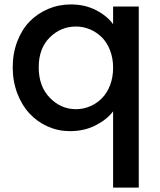

<svg xmlns="http://www.w3.org/2000/svg" viewBox="-20 -580 718 862"><path d="M297.9 -560.1Q361.3 -560.1 411.1 -534.4Q460.9 -508.8 487.8 -471.2V-550.8H603V262.2H487.8V-80.1Q460.4 -43.5 409.4 -17.3Q358.4 8.8 293.9 8.8Q241.2 8.8 194.1 -12.2Q147 -33.2 112.3 -70.6Q77.6 -107.9 57.4 -161.6Q37.1 -215.3 37.1 -277.8Q37.1 -340.3 57.4 -393.6Q77.6 -446.8 112.5 -482.9Q147.5 -519 195.6 -539.6Q243.7 -560.1 297.9 -560.1ZM487.8 -275.9Q487.8 -318.8 473.9 -354.5Q460 -390.1 436.5 -413.1Q413.1 -436 383.3 -448.5Q353.5 -460.9 320.8 -460.9Q252.9 -460.9 203.4 -411.9Q153.8 -362.8 153.8 -277.8Q153.8 -192.4 203.6 -141.1Q253.4 -89.8 320.8 -89.8Q353.5 -89.8 383.3 -102.3Q413.1 -114.7 436.5 -137.9Q460 -161.1 473.9 -196.8Q487.8 -232.4 487.8 -275.9Z"/></svg>

Font: SVN-Poppins Medium
Style: Regular
Weight: 500
Designer: Ninad Kale (Devanagari), Jonny Pinhorn (Latin)
Foundry: Indian Type Foundry
Version: Version 3.002 2017